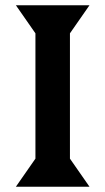

<svg xmlns="http://www.w3.org/2000/svg" viewBox="-20 -705 398 725"><path d="M317.9 0H40L113.8 -106V-579.1L40 -685.1H317.9L244.1 -579.1V-106Z"/></svg>

Font: Bluu Next
Style: Bold
Weight: 700
Designer: Jean-Baptiste Morizot, Igor Stepanchenko (Cyrillic)
Foundry: Igor Stepanchenko
Version: Version 1.005